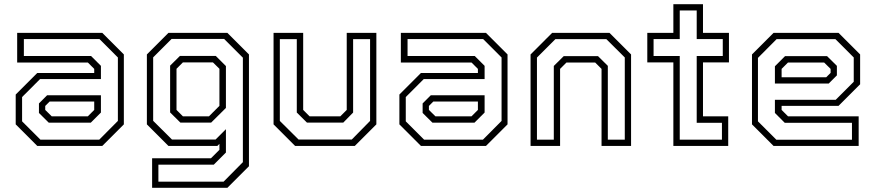

<svg xmlns="http://www.w3.org/2000/svg" viewBox="-20 -697 4183 917"><path d="M158 0 55 -103V-245.5L158 -348.5H430V-368L399.5 -398.5H62V-540H468.5L571.5 -437V-103L468.5 0ZM213 -111 166 -157.5V-203L205 -242H462V-159.5L413.5 -111ZM173 -30H454L543 -119.5V-422.5L455 -510.5H94V-429.5H415L462 -382.5V-319.5H171.5L85.5 -233.5V-117.5ZM227 -141.5H399.5L430 -172V-212H217L196 -191V-172Z M706.5 200V59H987.5L1028 18.5V-10L1018 0H784.5L681.5 -103V-437L784.5 -540H1066L1169 -437V97L1066 200ZM736.5 170.5H1048L1140 77.5V-421.5L1050.5 -511H799.5L711.5 -423V-120L801.5 -30.5H1009.5L1059 -80V31.5L1001 89.5H736.5ZM841.5 -111.5 792.5 -160V-383.5L839.5 -430H1010.5L1059 -381.5V-181.5L988.5 -111.5ZM853.5 -141.5H978L1028 -191.5V-368.5L997 -399H853.5L823 -368.5V-172Z M1389.5 0 1286.5 -103V-540H1428V-172L1458.5 -141.5H1605.5L1636 -172V-540H1777.5V-103L1674.5 0ZM1406 -30.5H1660L1747.5 -119.5V-510H1666.5V-159.5L1619.5 -111.5H1446L1397.5 -159.5V-510H1316.5V-119.5Z M1990.5 0 1887.5 -103V-245.5L1990.5 -348.5H2262.5V-368L2232 -398.5H1894.5V-540H2301L2404 -437V-103L2301 0ZM2045.5 -111 1998.5 -157.5V-203L2037.5 -242H2294.5V-159.5L2246 -111ZM2005.5 -30H2286.5L2375.5 -119.5V-422.5L2287.5 -510.5H1926.5V-429.5H2247.5L2294.5 -382.5V-319.5H2004L1918 -233.5V-117.5ZM2059.5 -141.5H2232L2262.5 -172V-212H2049.5L2028.5 -191V-172Z M2514 0V-437L2617 -540H2891L2994 -437V0H2853V-368L2822.5 -398.5H2685.5L2655 -368V0ZM2544.5 -30H2625V-382L2672.5 -429H2836L2883 -382.5V-30H2964V-422.5L2876 -510H2632.5L2544.5 -422Z M3196 0V-399H3071.5V-540H3196V-677H3337.5V-540H3461.5V-399H3337.5V-141.5H3458V0ZM3226.5 -30H3428V-110.5H3307.5V-429.5H3432V-510.5H3307.5V-647H3226.5V-510.5H3101.5V-429.5H3226.5Z M3985 -540 4088 -437V-294.5L3985 -191.5H3713V-172L3743.5 -141.5H4081V0H3674.5L3571.5 -103V-437L3674.5 -540ZM3930 -429 3977 -382.5V-337L3938 -298H3681V-380.5L3729.5 -429ZM3970 -510H3689L3600 -420.5V-117.5L3688 -29.5H4049V-110.5H3728L3681 -157.5V-220.5H3971.5L4057.5 -306.5V-422.5ZM3916 -398.5H3743.5L3713 -368V-328H3926L3947 -349V-368Z"/></svg>

Font: Tourney Light
Style: Regular
Weight: 300
Version: Version 1.015